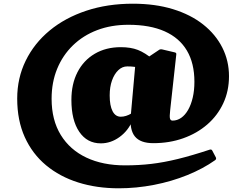

<svg xmlns="http://www.w3.org/2000/svg" viewBox="-20 -834 1311 1038"><path d="M622 184Q503 184 403 152.5Q303 121 229 59.5Q155 -2 114 -92.5Q73 -183 73 -301Q73 -412 119 -506Q165 -600 248.5 -669Q332 -738 446.5 -776Q561 -814 698 -814Q819 -814 915 -784.5Q1011 -755 1078.5 -701.5Q1146 -648 1182 -576.5Q1218 -505 1218 -422Q1218 -342 1187 -275.5Q1156 -209 1100.5 -161Q1045 -113 970.5 -86.5Q896 -60 809 -60Q739 -60 709.5 -96Q680 -132 687 -209L711 -478L838 -563Q845 -569 856 -567L924 -551Q935 -549 933 -539L900 -238Q896 -204 899 -193Q902 -182 913 -182Q938 -182 959.5 -197Q981 -212 997 -240Q1013 -268 1022 -306.5Q1031 -345 1031 -392Q1031 -492 990.5 -560.5Q950 -629 870.5 -664.5Q791 -700 674 -700Q581 -700 505 -671Q429 -642 374 -588.5Q319 -535 289 -462Q259 -389 259 -300Q259 -185 308.5 -104.5Q358 -24 447 18Q536 60 656 60Q731 60 798.5 52Q866 44 941.5 25.5Q1017 7 1114 -25Q1124 -28 1128 -19L1147 17Q1151 26 1143 32Q1078 78 993 112.5Q908 147 812.5 165.5Q717 184 622 184ZM525 -59Q451 -59 408.5 -121.5Q366 -184 366 -294Q366 -380 399 -444Q432 -508 492.5 -543.5Q553 -579 633 -579Q687 -579 725.5 -564Q764 -549 810 -511L737 -466Q710 -475 668 -475Q641 -475 619.5 -454.5Q598 -434 585.5 -399Q573 -364 573 -318Q573 -263 588.5 -233Q604 -203 633 -203Q647 -203 661.5 -207.5Q676 -212 691 -221L696 -182Q673 -127 626 -93Q579 -59 525 -59Z"/></svg>

Font: Hahmlet Black
Style: Regular
Weight: 900
Version: Version 1.002